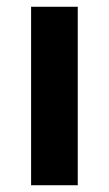

<svg xmlns="http://www.w3.org/2000/svg" viewBox="-20 -548 322 568"><path d="M72 0V-528H210V0Z"/></svg>

Font: Oxanium
Style: Bold
Weight: 700
Designer: Severin Meyer
Version: Version 2.000